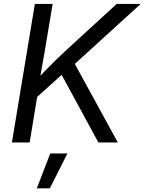

<svg xmlns="http://www.w3.org/2000/svg" viewBox="-20 -748 759 1008"><path d="M140.6 -208 152.3 -307.1Q183.1 -341.3 213.1 -372.6Q243.2 -403.8 273.9 -433.6Q304.7 -463.4 336.4 -492.7L592.8 -727.5H718.8L353 -394.5L347.7 -395ZM42.5 0 163.1 -727.5H256.3L214.8 -478.5L187 -321.8L181.2 -276.4L135.7 0ZM496.6 0 295.4 -370.1 356.4 -442.4 598.6 0ZM173.3 240.7 243.7 57.6H334L241.7 240.7Z"/></svg>

Font: Adwaita Sans
Style: Italic
Weight: 400
Italic angle: -9.39999°
Designer: Rasmus Andersson
Foundry: rsms
Version: Version 4.001;git-9221beed3